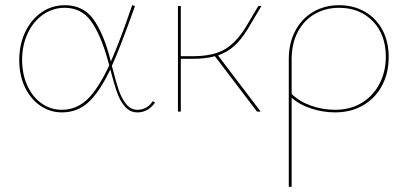

<svg xmlns="http://www.w3.org/2000/svg" viewBox="-20 -429 1563 738"><path d="M576 -35Q564 -17 546.5 -7Q529 3 509 3Q480 3 461 -18.5Q442 -40 430.5 -72Q419 -104 404 -162Q363 -76 320.5 -36.5Q278 3 218 3Q172 3 134.5 -23Q97 -49 75.5 -94.5Q54 -140 54 -198Q54 -257 76.5 -305Q99 -353 139 -381Q179 -409 229 -409Q300 -409 339 -355Q378 -301 404 -201Q406 -195 406 -192Q444 -279 488 -409L499 -406Q440 -241 410 -176Q425 -117 436 -84Q447 -51 465 -29Q483 -7 509 -7Q526 -7 541 -15Q556 -23 567 -40ZM400 -178 394 -199Q367 -296 330 -347.5Q293 -399 229 -399Q184 -399 146.5 -373.5Q109 -348 87 -302Q65 -256 65 -199Q65 -144 85 -100Q105 -56 140 -31.5Q175 -7 218 -7Q273 -7 315 -46.5Q357 -86 400 -178Z M818 -216 982 0H968L806 -213Q772 -203 720 -203H675V0H664V-406H675V-213H721Q796 -213 840.5 -237.5Q885 -262 923 -322L973 -406H985L932 -317Q907 -276 880 -252Q853 -228 818 -216Z M1474 -209Q1474 -149 1449 -101Q1424 -53 1377 -25Q1330 3 1268 3Q1222 3 1177 -11.5Q1132 -26 1101 -53V289H1090V-201Q1090 -264 1115.5 -311.5Q1141 -359 1185 -384Q1229 -409 1283 -409Q1339 -409 1382.5 -384Q1426 -359 1450 -314Q1474 -269 1474 -209ZM1463 -211Q1463 -296 1413 -347.5Q1363 -399 1283 -399Q1232 -399 1190.5 -375.5Q1149 -352 1125 -307Q1101 -262 1101 -201V-68Q1130 -39 1175 -23Q1220 -7 1268 -7Q1327 -7 1371 -34Q1415 -61 1439 -107.5Q1463 -154 1463 -211Z"/></svg>

Font: Ysabeau Hairline
Style: Regular
Weight: 100
Designer: Christian Thalmann (Catharsis Fonts)
Version: Version 0.003